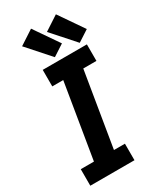

<svg xmlns="http://www.w3.org/2000/svg" viewBox="-241 -1059 949 1137"><g transform="rotate(-30 233.0 -490.5)"><path d="M20 0H322V-113H247L331 -622H421V-735H119V-622H194L110 -113H20ZM389 -764 466 -814 351 -981 253 -917ZM219 -764 296 -814 181 -981 83 -917Z"/></g></svg>

Font: Iosevka Sparkle XBdObl
Style: Regular
Weight: 800
Italic angle: -9°
Designer: Belleve Invis
Foundry: Belleve Invis
Version: Version 4.5.0; ttfautohint (v1.8.3)